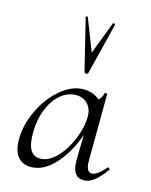

<svg xmlns="http://www.w3.org/2000/svg" viewBox="-113 -805 703 891"><g transform="rotate(15 239.0 -359.0)"><path d="M470 -78Q473 -78 476 -74.5Q479 -71 478 -69Q449 -29 424.5 -10Q400 9 375 9Q319 9 319 -70L321 -194Q288 -101 234.5 -44Q181 13 121 13Q83 13 59.5 -13.5Q36 -40 36 -98Q36 -167 69.5 -237.5Q103 -308 157 -353.5Q211 -399 267 -399Q288 -399 308.5 -392Q329 -385 345 -371Q361 -387 364 -406Q365 -408 371.5 -408Q378 -408 377 -406L375 -89Q374 -31 403 -31Q428 -31 467 -77Q468 -78 470 -78ZM317 -282Q317 -319 295.5 -341.5Q274 -364 239 -364Q199 -364 165 -335Q131 -306 111 -255Q91 -204 91 -141Q91 -87 106.5 -61.5Q122 -36 153 -36Q194 -36 232 -75.5Q270 -115 293.5 -173Q317 -231 317 -282ZM188 -726Q187 -729 192.5 -729.5Q198 -730 198 -727L258 -573L318 -730Q318 -731 321 -731Q324 -731 326.5 -729.5Q329 -728 329 -726L267 -477Q267 -475 264 -473.5Q261 -472 258 -472Q251 -472 249 -477Z"/></g></svg>

Font: Cormorant Upright
Style: Regular
Weight: 400
Designer: Christian Thalmann (Catharsis Fonts)
Foundry: Catharsis Fonts
Version: Version 3.302